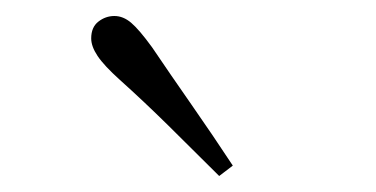

<svg xmlns="http://www.w3.org/2000/svg" viewBox="-20 -823 470 240"><path d="M271 -616 254 -603Q222 -635 190.5 -666Q159 -697 130 -723Q110 -741 102 -753Q94 -765 94 -775Q94 -789 103 -796Q112 -803 123 -803Q134 -803 144 -794.5Q154 -786 170 -764Q193 -730 219.5 -692Q246 -654 271 -616Z"/></svg>

Font: Noto Serif JP ExtraLight
Style: Regular
Weight: 200
Designer: Ryoko NISHIZUKA  (kana & ideographs); Frank Grießhammer (Latin, Greek & Cyrillic); Wenlong ZHANG  (bopomofo); Sandoll Co
Foundry: Adobe
Version: Version 2.002-H1;hotconv 1.1.0;makeotfexe 2.6.0